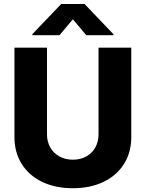

<svg xmlns="http://www.w3.org/2000/svg" viewBox="-20 -950 743 979"><path d="M649.4 -707V-251Q649.4 -172.9 612.1 -113.8Q574.7 -54.7 507.3 -22.5Q439.9 9.8 351.6 9.8Q262.7 9.8 195.3 -22.5Q127.9 -54.7 90.8 -113.8Q53.7 -172.9 53.7 -251V-707H219.7V-264.6Q219.7 -227.5 236.3 -198.2Q252.9 -168.9 283 -152.3Q313 -135.7 351.6 -135.7Q390.1 -135.7 419.9 -152.3Q449.7 -168.9 466.1 -198.2Q482.4 -227.5 482.4 -264.6V-707ZM351.6 -851.6 283.2 -770.5H144.5V-775.4L292 -929.7H411.1L558.6 -775.4V-770.5H419.9Z"/></svg>

Font: Pretendard Std ExtraBold
Style: Regular
Weight: 800
Designer: Base glyphs from Inter by Rasmus Andersson; Hangeul glyphs from Noto Sans CJK(Source Han Sans) by Jang Soo-young and Kan
Foundry: Kil Hyung-jin
Version: Version 1.309